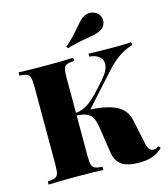

<svg xmlns="http://www.w3.org/2000/svg" viewBox="-136 -1051 1022 1170"><g transform="rotate(-15 375.0 -466.0)"><path d="M539 -946Q558 -946 575.5 -936Q593 -926 602 -908Q608 -896 608 -882Q608 -864 598 -848Q588 -832 570 -823Q554 -815 537 -811Q520 -807 491 -802Q420 -791 357 -772L350 -784Q402 -828 446 -883Q467 -907 479 -919Q491 -931 508 -939Q524 -946 539 -946ZM746 -40Q716 -10 680 2Q644 14 596 14Q526 14 488.5 -10.5Q451 -35 442 -94L416 -266Q407 -319 382.5 -339.5Q358 -360 302 -363V-106Q302 -68 307.5 -51Q313 -34 327 -28Q341 -22 373 -20V0Q315 -3 206 -3Q85 -3 28 0V-20Q60 -22 74.5 -28Q89 -34 94 -51Q99 -68 99 -106V-602Q99 -640 93.5 -657Q88 -674 74 -680Q60 -686 28 -688V-708Q85 -705 206 -705Q314 -705 373 -708V-688Q341 -686 326.5 -680Q312 -674 307 -657Q302 -640 302 -602V-379Q343 -382 381 -408Q419 -434 473 -495L507 -533Q551 -583 551 -623Q551 -652 528 -669.5Q505 -687 469 -689V-708Q553 -705 638 -705Q699 -705 739 -708V-689Q655 -667 575 -579L392 -377Q501 -370 557.5 -340Q614 -310 628 -244L657 -105Q664 -68 674.5 -54Q685 -40 703 -40Q720 -40 733 -53Z"/></g></svg>

Font: Playfair Display SC Black
Style: Regular
Weight: 900
Designer: Claus Eggers Sørensen
Foundry: Claus Eggers Sørensen
Version: Version 1.200; ttfautohint (v1.6)